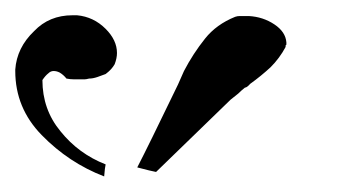

<svg xmlns="http://www.w3.org/2000/svg" viewBox="-429 -805 449 249"><path d="M-292 -591.8Q-293 -587.9 -293.9 -576.2Q-339.8 -593.8 -375 -629.9Q-409.2 -665 -409.2 -712.9Q-409.2 -713.9 -409.2 -714.8Q-407.2 -743.2 -384.8 -764.6Q-365.2 -785.2 -335 -785.2Q-332 -785.2 -329.1 -785.2Q-307.6 -783.2 -292 -767.6Q-277.3 -752.9 -277.3 -736.3Q-277.3 -729.5 -280.3 -721.7Q-284.2 -714.8 -292 -709Q-297.9 -707 -302.7 -705.1Q-308.6 -703.1 -313.5 -703.1Q-317.4 -702.1 -319.3 -702.1Q-322.3 -702.1 -325.2 -702.1Q-329.1 -702.1 -333 -702.1Q-337.9 -702.1 -342.8 -703.1Q-346.7 -708 -351.6 -710.9Q-355.5 -712.9 -359.4 -712.9Q-363.3 -712.9 -366.2 -710Q-370.1 -707 -374 -701.2Q-374 -663.1 -350.6 -634.8Q-327.1 -605.5 -292 -591.8ZM-251 -587.9Q-237.3 -614.3 -198.2 -695.3Q-196.3 -699.2 -194.3 -704.1Q-192.4 -708 -190.4 -712.9Q-178.7 -735.4 -163.1 -754.9Q-148.4 -773.4 -124 -783.2Q-121.1 -784.2 -118.2 -784.2Q-115.2 -784.2 -112.3 -784.2Q-111.3 -784.2 -109.4 -784.2Q-108.4 -784.2 -106.4 -784.2Q-87.9 -783.2 -73.2 -773.4Q-58.6 -763.7 -57.6 -750Q-57.6 -749 -57.6 -749Q-57.6 -748 -57.6 -747.1Q-58.6 -746.1 -58.6 -746.1Q-58.6 -745.1 -58.6 -744.1Q-66.4 -729.5 -78.1 -717.8Q-90.8 -706.1 -104.5 -696.3Q-105.5 -695.3 -106.4 -694.3Q-109.4 -691.4 -111.3 -691.4Q-116.2 -687.5 -120.1 -683.6Q-125 -679.7 -129.9 -675.8Q-162.1 -644.5 -226.6 -582Q-232.4 -583 -251 -587.9Z"/></svg>

Font: Griech2
Style: Regular
Weight: 400
Version: 001.007